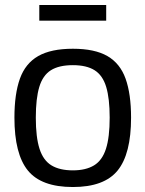

<svg xmlns="http://www.w3.org/2000/svg" viewBox="-20 -742 585 772"><path d="M38 -269Q38 -364 60 -425.5Q82 -487 133.5 -516.5Q185 -546 273 -546Q361 -546 412 -516.5Q463 -487 485 -425.5Q507 -364 507 -269Q507 -123 453 -56.5Q399 10 273 10Q146 10 92 -56.5Q38 -123 38 -269ZM124 -269Q124 -190 139 -143.5Q154 -97 187 -77Q220 -57 273 -57Q325 -57 358 -77Q391 -97 406 -143.5Q421 -190 421 -269Q421 -346 407 -392.5Q393 -439 360.5 -459.5Q328 -480 273 -480Q217 -480 184.5 -459.5Q152 -439 138 -392.5Q124 -346 124 -269ZM138 -659V-722H407V-659Z"/></svg>

Font: Georama
Style: Regular
Weight: 400
Designer: Jean-Baptiste Levee
Foundry: Production Type
Version: Version 1.000